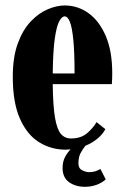

<svg xmlns="http://www.w3.org/2000/svg" viewBox="-20 -552 470 721"><path d="M226.5 10Q172 10 127 -17.8Q82 -45.5 55 -106Q28 -166.5 28 -263.5Q28 -337.5 46.8 -388.8Q65.5 -440 95.5 -471.5Q125.5 -503 159.2 -517.2Q193 -531.5 223 -531.5Q271.5 -531.5 312 -502.8Q352.5 -474 377 -417.2Q401.5 -360.5 401.5 -276.5Q401.5 -257 400 -236H178Q179 -154.5 186.5 -110.2Q194 -66 208.8 -49Q223.5 -32 246.5 -32Q285 -32 308.5 -53Q332 -74 342.5 -93.5L375.5 -67Q367.5 -50 347.8 -33Q328 -16 300.5 -4.5Q290 9 282.2 23.8Q274.5 38.5 274.5 61.5Q274.5 80.5 288.8 87.5Q303 94.5 314.5 94.5Q327.5 94.5 338.5 91Q349.5 87.5 357 82.5L377 121.5Q364 134 343.2 141.8Q322.5 149.5 298.5 149.5Q263.5 149.5 239.2 132Q215 114.5 215 79Q215 55.5 223.8 38.5Q232.5 21.5 245 9Q236 10 226.5 10ZM223 -490.5Q212 -490.5 202 -471.2Q192 -452 185.5 -405.2Q179 -358.5 178 -276H260Q260 -357 255.2 -403.8Q250.5 -450.5 242.2 -470.5Q234 -490.5 223 -490.5Z"/></svg>

Font: Imbue 10pt Black
Style: Regular
Weight: 900
Designer: Tyler Finck
Foundry: Etcetera Type Company
Version: Version 1.102; ttfautohint (v1.8.3)